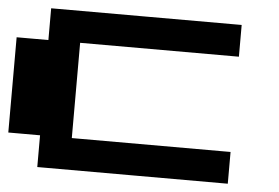

<svg xmlns="http://www.w3.org/2000/svg" viewBox="-47 -814 1094 753"><g transform="rotate(5 500.0 -437.5)"><path d="M125 -687.5V-750H500H875V-687.5V-625H562.5H250V-437.5V-250H562.5H875V-187.5V-125H500H125V-187.5V-250H62.5H0V-437.5V-625H62.5H125Z"/></g></svg>

Font: Press Start 2P
Style: Regular
Weight: 500
Monospace: yes
Version: Version 2.14